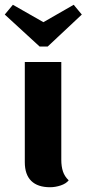

<svg xmlns="http://www.w3.org/2000/svg" viewBox="-49 -770 363 805"><path d="M239 -14Q228 0 205.5 7.5Q183 15 161 15Q109 15 82 -11.5Q55 -38 55 -90V-510H208V-100Q208 -72 215 -51Q222 -30 239 -14ZM117 -575 -29 -709 5 -750 133 -677 260 -750 294 -709 151 -575Z"/></svg>

Font: Sansita
Style: Bold
Weight: 700
Designer: Pablo Cosgaya
Foundry: Omnibus-Type
Version: Version 1.006